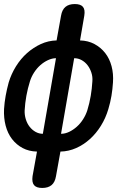

<svg xmlns="http://www.w3.org/2000/svg" viewBox="-21 -750 641 950"><path d="M256 122Q251 152 234 166Q217 180 188 180Q159 180 147.5 166Q136 152 140 122L162 0Q122 -1 91 -17.5Q60 -34 38.5 -62Q17 -90 7 -128Q-3 -166 -1 -210Q1 -243 7 -276Q13 -309 22 -342Q35 -385 58.5 -422.5Q82 -460 113 -487.5Q144 -515 181 -532Q218 -549 259 -550L281 -672Q286 -702 303 -716Q320 -730 349 -730Q378 -730 389.5 -716Q401 -702 396 -672L375 -550Q415 -549 446.5 -532Q478 -515 499.5 -487.5Q521 -460 531 -422.5Q541 -385 538 -342Q536 -309 530.5 -276Q525 -243 515 -210Q502 -166 478.5 -128Q455 -90 424 -62Q393 -34 356 -17.5Q319 -1 278 0ZM191 -88 256 -462Q237 -462 216.5 -452.5Q196 -443 178.5 -427.5Q161 -412 147.5 -391Q134 -370 127 -347Q116 -312 109.5 -276Q103 -240 101 -204Q100 -182 106.5 -160.5Q113 -139 125.5 -123Q138 -107 155 -97.5Q172 -88 191 -88ZM346 -462 281 -88Q301 -88 321 -97.5Q341 -107 359 -123Q377 -139 390.5 -160.5Q404 -182 411 -204Q422 -240 428 -276Q434 -312 436 -347Q438 -370 431 -391Q424 -412 412 -427.5Q400 -443 383 -452.5Q366 -462 346 -462Z"/></svg>

Font: Maple Mono NL SemiBold
Style: Italic
Weight: 600
Italic angle: -10°
Monospace: yes
Designer: subframe7536
Version: Version 7.000